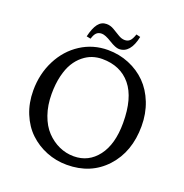

<svg xmlns="http://www.w3.org/2000/svg" viewBox="-143 -929 1027 1073"><g transform="rotate(20 370.5 -392.0)"><path d="M355 -606.9Q325.2 -606.9 297.1 -597.7Q269 -588.4 242.9 -567.1Q216.8 -545.9 197.5 -514.4Q178.2 -482.9 166.5 -434.8Q154.8 -386.7 154.8 -327.1Q154.8 -259.3 174.3 -203.9Q193.8 -148.4 227.1 -113.5Q260.3 -78.6 301.8 -59.8Q343.3 -41 389.2 -41Q477.1 -41 531.5 -112.1Q585.9 -183.1 585.9 -310.1Q585.9 -458.5 524.9 -532.7Q463.9 -606.9 355 -606.9ZM689 -329.1Q689 -175.8 600.3 -79.3Q511.7 17.1 369.1 17.1Q304.7 17.1 247.1 -6.1Q189.5 -29.3 146 -70.8Q102.5 -112.3 77.1 -174.3Q51.8 -236.3 51.8 -310.1Q51.8 -408.7 93.3 -490.2Q134.8 -571.8 207.3 -618.4Q279.8 -665 368.2 -665Q435.1 -665 494.1 -640.6Q553.2 -616.2 596.2 -573Q639.2 -529.8 664.1 -466.6Q689 -403.3 689 -329.1ZM435.1 -749Q453.1 -749 464.8 -759.8Q476.6 -770.5 486.8 -800.8L511.2 -794.9Q489.7 -690.9 421.9 -690.9Q401.9 -690.9 363.3 -714.8Q324.7 -738.8 304.2 -738.8Q284.2 -738.8 272.7 -727.5Q261.2 -716.3 253.9 -690.9L229 -695.8Q241.2 -748 260.7 -773.4Q280.3 -798.8 311 -798.8Q333.5 -798.8 354.7 -786.4Q376 -773.9 396 -761.5Q416 -749 435.1 -749Z"/></g></svg>

Font: Linear Smooth Low Contrast
Style: Regular
Weight: 500
Designer: Philipp H. Poll, Flanker
Foundry: Philipp H. Poll, reworked by Flanker
Version: Version 1.010 | FøM Fix